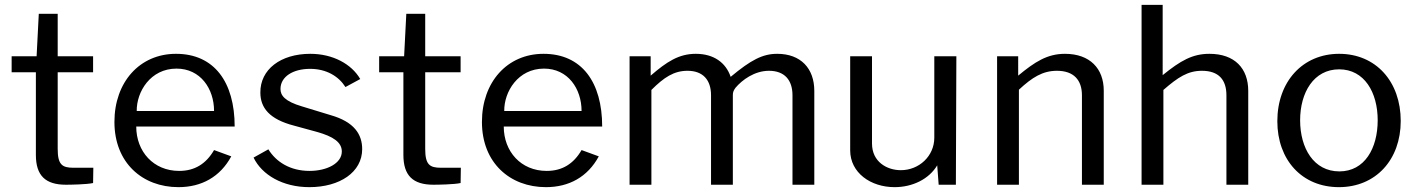

<svg xmlns="http://www.w3.org/2000/svg" viewBox="-20 -762 5837 792"><path d="M364 -464V-530H218V-705H140L131 -530H28V-464H128V-123C128 -38 167 0 252 0C269 0 338 -1 364 -7L365 -70H283C236 -70 218 -83 218 -148V-464Z M542 -240H948C948 -423 864 -540 706 -540C556 -540 452 -423 452 -259C452 -90 568 10 716 10C811 10 888 -32 934 -117L863 -143C830 -86 783 -57 719 -57C613 -57 542 -137 542 -240ZM544 -304C543 -384 601 -479 708 -479C807 -479 863 -396 863 -304Z M1256 10C1382 10 1474 -52 1474 -147C1474 -207 1442 -259 1344 -287L1226 -323C1155 -344 1137 -368 1137 -395C1137 -446 1189 -478 1259 -478C1327 -478 1377 -447 1405 -403L1466 -436C1430 -498 1353 -540 1260 -540C1137 -540 1053 -475 1054 -380C1054 -317 1092 -270 1192 -244L1287 -218C1355 -199 1390 -175 1390 -137C1390 -88 1328 -57 1257 -57C1177 -57 1119 -94 1087 -146L1026 -112C1060 -41 1146 10 1256 10Z M1880 -464V-530H1734V-705H1656L1647 -530H1544V-464H1644V-123C1644 -38 1683 0 1768 0C1785 0 1854 -1 1880 -7L1881 -70H1799C1752 -70 1734 -83 1734 -148V-464Z M2058 -240H2464C2464 -423 2380 -540 2222 -540C2072 -540 1968 -423 1968 -259C1968 -90 2084 10 2232 10C2327 10 2404 -32 2450 -117L2379 -143C2346 -86 2299 -57 2235 -57C2129 -57 2058 -137 2058 -240ZM2060 -304C2059 -384 2117 -479 2224 -479C2323 -479 2379 -396 2379 -304Z M2577 0H2667V-391C2719 -443 2760 -470 2816 -470C2880 -470 2913 -432 2913 -369V0H3003V-370C3003 -382 3006 -389 3014 -400C3041 -432 3092 -470 3152 -470C3216 -470 3249 -432 3249 -369V0H3339V-387C3339 -480 3283 -540 3186 -540C3126 -540 3078 -515 2994 -445C2974 -504 2924 -540 2850 -540C2780 -540 2730 -507 2664 -450V-530H2577Z M3696 -60C3639 -60 3577 -94 3577 -170V-530H3487V-142C3487 -49 3572 10 3670 10C3744 10 3812 -23 3846 -80L3852 0H3923L3925 -530H3834V-194C3834 -118 3771 -60 3696 -60Z M4093 0H4183V-392C4238 -443 4281 -470 4340 -470C4409 -470 4443 -432 4443 -369V0H4533V-388C4533 -479 4476 -540 4373 -540C4300 -540 4249 -507 4180 -450V-530H4093Z M4689 0H4779V-391C4840 -444 4880 -470 4938 -470C5008 -470 5039 -432 5039 -369V0H5129V-387C5129 -480 5073 -540 4969 -540C4899 -540 4850 -512 4776 -452V-742H4689Z M5503 10C5655 10 5758 -103 5758 -263C5758 -425 5656 -540 5504 -540C5354 -540 5249 -426 5249 -262C5249 -102 5351 10 5503 10ZM5505 -55C5399 -55 5343 -151 5343 -266C5343 -380 5399 -476 5504 -476C5608 -476 5663 -381 5663 -266C5663 -150 5609 -55 5505 -55Z"/></svg>

Font: 18Franklin
Style: Regular
Weight: 400
Designer: Pablo Impallari, Rodrigo Fuenzalida (Modified by Dan O. Williams)
Version: Version 0.025;PS 000.025;hotconv 1.0.88;makeotf.lib2.5.64775